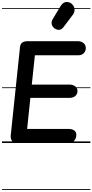

<svg xmlns="http://www.w3.org/2000/svg" viewBox="-25 -1410 911 1893"><path d="M142 0Q107 0 92.2 -22.2Q77.5 -44.5 81 -76.5L172 -944Q175 -976.5 194.5 -990.2Q214 -1004 250 -1004H740.5Q776.5 -1004 798.8 -985Q821 -966 821 -936.5Q821 -906 801 -885.5Q781 -865 747 -865H319L288.5 -576H658.5Q694 -576 716.5 -558.8Q739 -541.5 739 -511Q739 -483.5 718 -464.2Q697 -445 660 -445H274.5L242.5 -139H649.5Q686.5 -139 707 -123.5Q727.5 -108 727.5 -80.5Q727.5 -50.5 708.8 -25.2Q690 0 656 0ZM142 0Q107 0 92.2 -22.2Q77.5 -44.5 81 -76.5L172 -944Q175 -976.5 194.5 -990.2Q214 -1004 250 -1004H740.5Q776.5 -1004 798.8 -985Q821 -966 821 -936.5Q821 -906 801 -885.5Q781 -865 747 -865H319L288.5 -576H658.5Q694 -576 716.5 -558.8Q739 -541.5 739 -511Q739 -483.5 718 -464.2Q697 -445 660 -445H274.5L242.5 -139H649.5Q686.5 -139 707 -123.5Q727.5 -108 727.5 -80.5Q727.5 -50.5 708.8 -25.2Q690 0 656 0ZM517.5 -1127Q494.5 -1141 486.2 -1167.2Q478 -1193.5 494.5 -1221L571.5 -1348.5Q595.5 -1388.5 628.2 -1390.2Q661 -1392 684 -1370.5Q707.5 -1349.5 709.8 -1319.5Q712 -1289.5 693.5 -1265L601 -1142.5Q582.5 -1118 560.8 -1116Q539 -1114 517.5 -1127ZM-5 455H866V463H-5ZM-5 -16H866V0H-5ZM-5 -549H866V-541H-5ZM-5 -1329H866V-1321H-5Z"/></svg>

Font: Edu SA Dotted Guide
Style: Regular
Weight: 400
Designer: Tina and Corey Anderson, Eben Sorkin, Mirko Velimirovic
Foundry: Google for Education
Version: Version 2.000